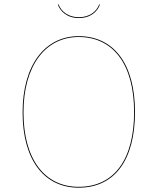

<svg xmlns="http://www.w3.org/2000/svg" viewBox="-20 -857 727 886"><path d="M344.1 -773.7C399.4 -773.7 430.4 -805.2 441.3 -836.2L437.9 -836.6C424.9 -802.6 392 -777.6 344.1 -777.6C296.1 -777.6 263.2 -802.6 250.3 -836.6L246.9 -836.2C257.7 -805.2 288.7 -773.7 344.1 -773.7ZM343.1 -690.1C187.9 -690.1 84.3 -557.6 84.3 -338.1C84.3 -118.6 184.1 9.1 343.1 9.1C510.1 9.1 602.9 -119.8 602.9 -340C602.9 -563.6 504.1 -690.1 343.1 -690.1ZM343.1 -686.2C501.9 -686.2 598.8 -560.6 598.8 -340C598.8 -122.5 507.9 5.1 343.1 5.1C186.4 5.1 88.4 -121.6 88.4 -338.1C88.4 -554.9 190.1 -686.2 343.1 -686.2Z"/></svg>

Font: Fira Sans Four
Style: Regular
Weight: 100
Designer: Carrois Corporate & Edenspiekermann AG
Foundry: Carrois Corporate GbR & Edenspiekermann AG
Version: Version 4.203;PS 004.203;hotconv 1.0.88;makeotf.lib2.5.64775